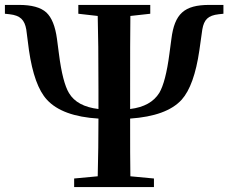

<svg xmlns="http://www.w3.org/2000/svg" viewBox="-22 -762 930 782"><path d="M605 0V-35L509 -44C508 -96 508 -174 508 -279C607 -286 677 -311 718 -356C752 -394 776 -461 790 -557L802 -642C809 -682 825 -699 869 -704L888 -706V-742H831C728 -742 689 -706 676 -603L668 -543C658 -466 644 -413 627 -384C604 -347 565 -325 508 -318V-346V-395C508 -530 508 -631 509 -697L590 -706V-742H297V-706L376 -697C378 -630 379 -530 379 -395V-346V-318C321 -325 281 -346 259 -383C242 -411 228 -464 218 -543L210 -604C203 -655 189 -690 167 -711C144 -732 107 -742 55 -742H-2V-706L17 -704C61 -699 78 -681 85 -642L96 -557C110 -461 134 -394 169 -356C210 -311 280 -285 379 -279C379 -200 378 -121 376 -44L280 -35V0Z"/></svg>

Font: AllPunType Bold
Style: Regular
Weight: 700
Version: 1.0